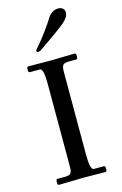

<svg xmlns="http://www.w3.org/2000/svg" viewBox="-140 -998 671 1059"><g transform="rotate(-15 196.0 -468.5)"><path d="M152 -739Q148 -736 138.5 -736Q129 -736 129 -745Q129 -748 150 -771.5Q171 -795 201.5 -837Q232 -879 243 -898Q268 -939 307 -939Q322 -939 332 -930Q342 -921 342 -907Q342 -881 308 -852Q274 -823 152 -739ZM190 -672 330 -675Q338 -675 338 -658Q338 -641 330 -641H287Q262 -641 254 -631.5Q246 -622 246 -595V-121Q246 -33 267 -33H325Q333 -33 333 -16.5Q333 0 325 0L199 -1L59 2Q51 2 51 -15Q51 -32 59 -32H102Q127 -32 135 -41.5Q143 -51 143 -78V-552Q143 -640 122 -640H64Q56 -640 56 -656.5Q56 -673 64 -673Z"/></g></svg>

Font: Sedan SC
Style: Regular
Weight: 400
Designer: Sebastian Salazar
Foundry: Sebastian Salazar
Version: Version 1.001